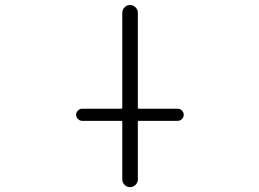

<svg xmlns="http://www.w3.org/2000/svg" viewBox="-20 -774 1040 772"><path d="M310.5 -288.1Q300.8 -288.1 293.5 -295.4Q286.1 -302.7 286.1 -312.5Q286.1 -322.3 293.5 -329.6Q300.8 -336.9 310.5 -336.9H466.8Q471.7 -336.9 471.7 -341.8V-722.7Q471.7 -735.4 481 -744.6Q490.2 -753.9 502.9 -753.9Q515.6 -753.9 524.9 -744.6Q534.2 -735.4 534.2 -722.7V-341.8Q534.2 -336.9 539.1 -336.9H694.3Q704.1 -336.9 711.4 -329.6Q718.8 -322.3 718.8 -312.5Q718.8 -302.7 711.4 -295.4Q704.1 -288.1 694.3 -288.1H539.1Q534.2 -288.1 534.2 -283.2V-52.7Q534.2 -40 524.9 -30.8Q515.6 -21.5 502.9 -21.5Q490.2 -21.5 481 -30.8Q471.7 -40 471.7 -52.7V-283.2Q471.7 -288.1 466.8 -288.1Z"/></svg>

Font: Rounded-L Mgen+ 1m light
Style: Regular
Weight: 200
Designer: [Source Han Sans]
Ryoko NISHIZUKA  (kana & ideographs); Paul D. Hunt (Latin, Greek & Cyrillic); Wenlong ZHANG  (bopomofo
Version: Version 1.059.20150602